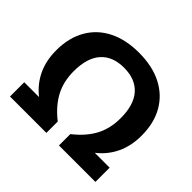

<svg xmlns="http://www.w3.org/2000/svg" viewBox="-171 -963 1177 1177"><g transform="rotate(45 417.0 -375.0)"><path d="M47 0V-123.5H175.5Q113.5 -172 80.2 -241.8Q47 -311.5 47 -401Q47 -509 91.8 -587.2Q136.5 -665.5 219.2 -707.5Q302 -749.5 417 -749.5Q532 -749.5 615 -707.5Q698 -665.5 742.8 -587.2Q787.5 -509 787.5 -401Q787.5 -311.5 754.2 -241.8Q721 -172 658.5 -123.5H787.5V0H471.5V-98.5Q546.5 -157 583.8 -226Q621 -295 621 -386Q621 -501.5 568.2 -560.5Q515.5 -619.5 417 -619.5Q318.5 -619.5 266 -560.5Q213.5 -501.5 213.5 -386Q213.5 -295 250.8 -226Q288 -157 362.5 -98.5V0Z"/></g></svg>

Font: Encode Sans Semi Expanded
Style: Bold
Weight: 700
Width: 6
Designer: Multiple Designers
Foundry: Impallari Type
Version: Version 3.000; ttfautohint (v1.8.3) -l 8 -r 50 -G 200 -x 14 